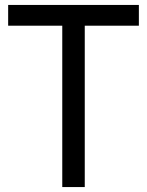

<svg xmlns="http://www.w3.org/2000/svg" viewBox="-20 -757 595 777"><path d="M232 0V-653H13V-737H542V-653H323V0Z"/></svg>

Font: Tomorrow
Style: Regular
Weight: 400
Designer: Tony de Marco, Monica Rizzolli
Foundry: Just in Type
Version: Version 2.002